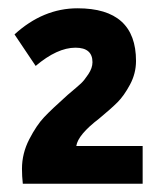

<svg xmlns="http://www.w3.org/2000/svg" viewBox="-20 -741 401 463"><path d="M308 -594Q308 -564 293.5 -537Q279 -510 263.5 -494.5Q248 -479 219 -455Q168 -416 164 -389H324V-298H35Q33 -316 33 -334Q33 -371 50.5 -405Q68 -439 86.5 -458.5Q105 -478 143 -512Q168 -533 175.5 -540Q183 -547 193 -562Q203 -577 203 -591Q203 -626 162 -626Q118 -626 66 -582L15 -658Q84 -721 167 -721Q308 -721 308 -594Z"/></svg>

Font: Repo
Style: DemiBold
Weight: 600
Designer: Stefan Peev
Foundry: Context Ltd
Version: Version 001.000